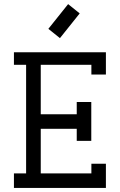

<svg xmlns="http://www.w3.org/2000/svg" viewBox="-20 -928 592 948"><path d="M218.8 -785.6 316.4 -907.7 373.5 -861.8 275.9 -739.7ZM358.9 -363.8V-424.3H430.7V-232.4H358.9V-292H181.2V-71.8H431.2V-119.6H502.9V0H48.8V-71.8H108.9V-607.9H48.8V-669.9H502.9V-560.1H431.2V-607.9H181.2V-363.8Z"/></svg>

Font: Eligible
Style: Regular
Weight: 500
Version: Version 1.1